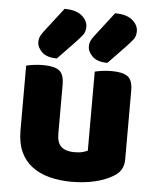

<svg xmlns="http://www.w3.org/2000/svg" viewBox="-54 -798 690 859"><g transform="rotate(5 291.0 -368.0)"><path d="M52 -484Q63 -487 83.5 -490Q104 -493 128 -493Q178 -493 200 -476.5Q222 -460 222 -413V-193Q222 -152 242 -134.5Q262 -117 300 -117Q323 -117 337.5 -121Q352 -125 360 -129V-484Q371 -487 391.5 -490Q412 -493 436 -493Q486 -493 508 -476.5Q530 -460 530 -413V-104Q530 -54 488 -29Q453 -7 404.5 4.5Q356 16 299 16Q245 16 199.5 4Q154 -8 121 -33Q88 -58 70 -97.5Q52 -137 52 -193ZM201 -752Q253 -752 279 -730Q305 -708 305 -680Q305 -658 294 -643.5Q283 -629 261 -606L186 -528Q141 -528 119 -549Q97 -570 97 -594Q97 -606 100.5 -616Q104 -626 117 -643ZM428 -752Q480 -752 506 -730Q532 -708 532 -680Q532 -658 521 -643.5Q510 -629 488 -606L413 -528Q368 -528 346 -549Q324 -570 324 -594Q324 -606 327.5 -616Q331 -626 344 -643Z"/></g></svg>

Font: Baloo Bhaina 2 ExtraBold
Style: Regular
Weight: 800
Designer: Yesha Goshar, Manish Minz, Shuchita Grover and Ek Type
Foundry: Ek Type
Version: Version 1.640;hotconv 1.0.111;makeotfexe 2.5.65597; ttfautoh